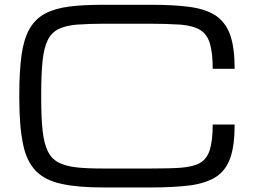

<svg xmlns="http://www.w3.org/2000/svg" viewBox="-20 -786 1087 821"><path d="M62.5 -384.8Q62.5 -479.5 72.3 -552.2Q82 -619.6 106 -662.1Q130.9 -705.1 171.4 -727.1Q212.4 -749.5 274.9 -757.8Q332.5 -765.6 425.3 -765.6H622.1Q727.1 -765.6 792 -756.3Q860.4 -747.1 903.3 -718.8Q945.3 -689.9 964.4 -636.2Q983.4 -581.5 983.4 -491.7H889.6Q889.6 -560.1 877 -602.1Q864.3 -641.1 834.5 -658.7Q804.7 -676.3 752.4 -680.7Q689 -684.6 622.1 -684.6H425.3Q364.7 -684.6 307.6 -680.7Q259.8 -676.3 230 -661.6Q199.2 -646 184.1 -614.3Q168 -582 162.1 -526.4Q156.2 -470.7 156.2 -384.8V-365.2Q156.2 -282.2 162.1 -227.5Q168 -173.3 184.1 -140.1Q199.2 -107.9 230 -91.3Q259.3 -75.7 307.6 -70.3Q348.6 -65.4 425.3 -65.4H622.1Q710.9 -65.4 752.4 -68.8Q806.2 -72.8 834.5 -88.9Q864.3 -105.5 877 -144.5Q889.6 -185.5 889.6 -253.4H983.4Q983.4 -163.1 964.4 -109.9Q945.3 -56.6 903.3 -29.3Q858.9 -2 792 6.8Q722.7 15.6 622.1 15.6H425.3Q311.5 15.6 244.6 0.5Q173.8 -14.2 134.3 -54.2Q93.8 -94.7 78.6 -169.4Q62.5 -245.1 62.5 -365.2Z"/></svg>

Font: Michroma+
Style: Regular
Weight: 400
Designer: beogot
Foundry: beogot
Version: Version